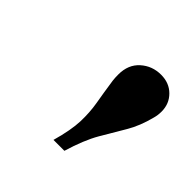

<svg xmlns="http://www.w3.org/2000/svg" viewBox="-90 -842 454 454"><g transform="rotate(45 136.5 -615.5)"><path d="M270 -676.5Q260.5 -639 244 -611.5Q227.5 -584 209.2 -552.5Q191 -521 176 -471H139.5Q152.5 -517 153.5 -547.2Q154.5 -577.5 149.8 -604.8Q145 -632 139.5 -669.5Q138.5 -678 138.5 -689Q138.5 -722 159.8 -741Q181 -760 210.5 -760Q238 -760 255.5 -742.5Q273 -725 273 -699Q273 -687 270 -676.5Z"/></g></svg>

Font: Bodoni* 06pt Medium
Style: Italic
Weight: 500
Italic angle: -13°
Version: Version 2.3